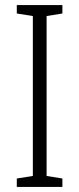

<svg xmlns="http://www.w3.org/2000/svg" viewBox="-20 -734 312 754"><path d="M225 0H46V-33L109 -43V-671L46 -681V-714H225V-681L163 -671V-43L225 -33Z"/></svg>

Font: Noto Sans Bengali Condensed Light
Style: Regular
Weight: 300
Width: 3
Designer: Jelle Bosma - Monotype Design Team
Foundry: Monotype Imaging Inc.
Version: Version 2.003